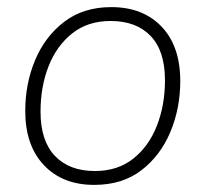

<svg xmlns="http://www.w3.org/2000/svg" viewBox="-20 -512 578 540"><path d="M245 8Q156 8 103.5 -47.5Q51 -103 51 -200Q51 -277 79 -343.5Q107 -410 161 -451Q215 -492 293 -492Q382 -492 434.5 -437Q487 -382 487 -284Q487 -207 459 -140.5Q431 -74 377.5 -33Q324 8 245 8ZM247 -31Q311 -31 355 -66Q399 -101 421.5 -159Q444 -217 444 -286Q444 -369 403.5 -411Q363 -453 291 -453Q227 -453 183 -418Q139 -383 116.5 -325.5Q94 -268 94 -198Q94 -116 134.5 -73.5Q175 -31 247 -31Z"/></svg>

Font: Nunito Sans ExtraLight
Style: Italic
Weight: 200
Italic angle: -9°
Designer: Vernon Adams
Foundry: Vernon Adams
Version: Version 3.006; ttfautohint (v1.8.3)